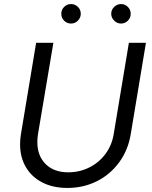

<svg xmlns="http://www.w3.org/2000/svg" viewBox="-20 -911 748 946"><path d="M79 -200Q79 -226 83 -249L158 -700H243L167 -249Q164 -230 164 -211Q164 -143 205 -102.5Q246 -62 316 -62Q372 -62 420 -86Q468 -110 499.5 -152.5Q531 -195 540 -249L615 -700H699L624 -249Q611 -171 567 -111Q523 -51 457 -18Q391 15 312 15Q241 15 188.5 -12Q136 -39 107.5 -87.5Q79 -136 79 -200ZM282 -843Q282 -863 296 -877Q310 -891 330 -891Q350 -891 364 -877Q378 -863 378 -843Q378 -824 364 -809.5Q350 -795 330 -795Q310 -795 296 -809Q282 -823 282 -843ZM576 -891Q596 -891 610 -877Q624 -863 624 -843Q624 -823 610 -809Q596 -795 576 -795Q557 -795 542.5 -809.5Q528 -824 528 -843Q528 -863 542.5 -877Q557 -891 576 -891Z"/></svg>

Font: Oak Sans
Style: Italic
Weight: 400
Italic angle: -9.49998°
Foundry: Erik Kennedy, Walven
Version: Version 1.000